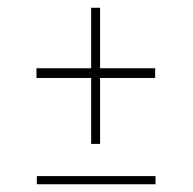

<svg xmlns="http://www.w3.org/2000/svg" viewBox="-20 -475 497 495"><path d="M75 -21H381V0H75ZM74 -299H215V-455H238V-299H380V-274H238V-104H215V-274H74Z"/></svg>

Font: Genos Thin ExtraLight
Style: Regular
Weight: 250
Version: Version 1.010